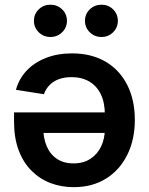

<svg xmlns="http://www.w3.org/2000/svg" viewBox="-20 -773 623 801"><path d="M280.3 -550.3Q361.3 -550.3 420.2 -515.9Q479 -481.4 510.7 -418.9Q542.5 -356.4 542.5 -272.5Q542.5 -189.9 510.7 -126.5Q479 -63 421.9 -27.6Q364.7 7.8 288.1 7.8Q236.3 7.8 191.4 -9Q146.5 -25.9 112.1 -60.1Q77.6 -94.2 58.1 -145.5Q38.6 -196.8 38.6 -266.1V-304.2H484.9V-218.3H101.6L160.2 -243.2Q160.2 -197.8 174.6 -163.6Q189 -129.4 217.3 -110.4Q245.6 -91.3 287.1 -91.3Q328.1 -91.3 357.4 -110.6Q386.7 -129.9 402.1 -162.6Q417.5 -195.3 417.5 -236.3V-294.4Q417.5 -345.2 400.4 -380.1Q383.3 -415 352.1 -433.1Q320.8 -451.2 278.3 -451.2Q250 -451.2 226.8 -443.1Q203.6 -435.1 187.5 -418.9Q171.4 -402.8 163.1 -379.9L46.4 -398.4Q59.1 -444.3 91.1 -478.3Q123 -512.2 171.4 -531.2Q219.7 -550.3 280.3 -550.3ZM403.3 -618.7Q374.5 -618.7 354.5 -638.4Q334.5 -658.2 334.5 -686Q334.5 -714.4 354.5 -733.9Q374.5 -753.4 403.3 -753.4Q432.1 -753.4 451.9 -733.9Q471.7 -714.4 471.7 -686Q471.7 -658.2 451.9 -638.4Q432.1 -618.7 403.3 -618.7ZM190.4 -618.7Q161.6 -618.7 141.6 -638.4Q121.6 -658.2 121.6 -686Q121.6 -714.4 141.6 -733.9Q161.6 -753.4 190.4 -753.4Q219.2 -753.4 239.3 -733.9Q259.3 -714.4 259.3 -686Q259.3 -658.2 239.3 -638.4Q219.2 -618.7 190.4 -618.7Z"/></svg>

Font: Inter 18pt SemiBold
Style: Regular
Weight: 600
Designer: Rasmus Andersson
Foundry: rsms
Version: Version 4.001;git-66647c0bb